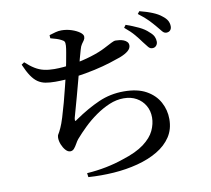

<svg xmlns="http://www.w3.org/2000/svg" viewBox="-91 -922 1182 1077"><g transform="rotate(-10 500.0 -384.0)"><path d="M805 -602Q793 -602 783 -614.5Q773 -627 759 -645Q745 -665 724.5 -689.5Q704 -714 670 -742L681 -757Q721 -743 753.5 -727.5Q786 -712 806 -692Q824 -677 830.5 -663Q837 -649 837 -634Q837 -620 828 -610.5Q819 -601 805 -602ZM324 25Q382 21 434.5 10.5Q487 0 533 -16Q613 -41 657.5 -74.5Q702 -108 719.5 -145.5Q737 -183 737 -220Q737 -258 719.5 -288Q702 -318 671 -335.5Q640 -353 598 -353Q557 -353 516.5 -336Q476 -319 437.5 -292Q399 -265 366.5 -233.5Q334 -202 308 -172Q300 -162 292 -147.5Q284 -133 275 -122.5Q266 -112 253 -112Q239 -112 226.5 -126Q214 -140 206 -160Q198 -180 198 -199Q198 -211 203.5 -219Q209 -227 220 -251Q229 -270 240.5 -307Q252 -344 264 -388.5Q276 -433 286 -474.5Q296 -516 303 -544Q310 -575 315.5 -605Q321 -635 325.5 -660Q330 -685 331 -700Q332 -717 328 -723.5Q324 -730 311 -736Q300 -742 285.5 -746.5Q271 -751 252 -756L251 -774Q270 -780 287 -784.5Q304 -789 320 -789Q350 -789 377.5 -780Q405 -771 423 -758Q441 -745 441 -732Q441 -721 435 -712.5Q429 -704 421.5 -693.5Q414 -683 409 -664Q402 -642 394.5 -612.5Q387 -583 378 -544Q370 -515 360.5 -478.5Q351 -442 341 -406Q331 -370 322.5 -339.5Q314 -309 309 -291Q307 -278 309 -275.5Q311 -273 322 -282Q395 -332 462 -361.5Q529 -391 605 -391Q683 -391 732.5 -363.5Q782 -336 806.5 -291Q831 -246 831 -194Q831 -136 802.5 -93Q774 -50 724 -20.5Q674 9 609 26Q544 43 472 48Q400 53 327 48ZM238 -511Q206 -511 182 -515.5Q158 -520 139 -533Q120 -546 103 -571Q86 -596 68 -638L84 -649Q111 -624 135.5 -609Q160 -594 186.5 -588Q213 -582 245 -582Q297 -582 353 -591.5Q409 -601 459 -616.5Q509 -632 541 -649Q570 -664 585.5 -672Q601 -680 610 -680Q620 -680 632 -678.5Q644 -677 655.5 -672.5Q667 -668 674.5 -660Q682 -652 682 -640Q682 -623 665.5 -609Q649 -595 618 -583Q596 -575 556.5 -562.5Q517 -550 465.5 -538.5Q414 -527 355.5 -519Q297 -511 238 -511ZM899 -674Q886 -674 876 -686.5Q866 -699 850 -718Q835 -736 815.5 -756.5Q796 -777 759 -805L770 -819Q810 -809 842 -796Q874 -783 893 -767Q913 -752 921 -737Q929 -722 929 -705Q929 -691 921 -682.5Q913 -674 899 -674Z"/></g></svg>

Font: Noto Serif SC ExtraLight SemiBold
Style: Regular
Weight: 600
Version: Version 2.002-H1;hotconv 1.1.0;makeotfexe 2.6.0